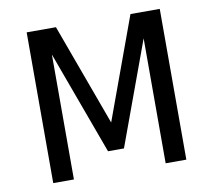

<svg xmlns="http://www.w3.org/2000/svg" viewBox="-78 -789 973 878"><g transform="rotate(-10 409.0 -350.0)"><path d="M100 0V-700H236L409 -227L582 -700H718V0H622V-580L446 -100H372L196 -580V0Z"/></g></svg>

Font: Orienta
Style: Regular
Weight: 400
Designer: Eduardo Rodriguez Tunni
Foundry: Eduardo Rodriguez Tunni
Version: Version 1.002; ttfautohint (v1.8.4.7-5d5b);gftools[0.9.23]